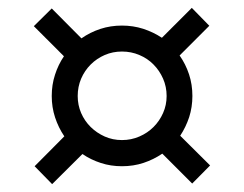

<svg xmlns="http://www.w3.org/2000/svg" viewBox="-20 -580 620 488"><path d="M177.5 -336C177.5 -351.7 180.4 -366.3 186.2 -380C192.1 -393.7 200.2 -405.7 210.5 -416C220.8 -426.3 232.8 -434.4 246.2 -440.2C259.8 -446.1 274.3 -449 290 -449C305.7 -449 320.4 -446.1 334.2 -440.2C348.1 -434.4 360.1 -426.3 370.2 -416C380.4 -405.7 388.5 -393.7 394.5 -380C400.5 -366.3 403.5 -351.7 403.5 -336C403.5 -320.7 400.5 -306.2 394.5 -292.8C388.5 -279.2 380.4 -267.4 370.2 -257.2C360.1 -247.1 348.1 -239 334.2 -233C320.4 -227 305.7 -224 290 -224C274.3 -224 259.8 -227 246.2 -233C232.8 -239 220.8 -247.1 210.5 -257.2C200.2 -267.4 192.1 -279.2 186.2 -292.8C180.4 -306.2 177.5 -320.7 177.5 -336ZM468.5 -113.5 514 -159.5 438 -235C447.7 -249.7 455.2 -265.4 460.8 -282.2C466.2 -299.1 469 -317 469 -336C469 -355.3 466.2 -373.7 460.5 -391C454.8 -408.3 446.8 -424.3 436.5 -439L512 -514.5L467.5 -560L391.5 -484C376.8 -493.7 361 -501.2 344 -506.8C327 -512.2 309 -515 290 -515C270.7 -515 252.3 -512.2 235 -506.5C217.7 -500.8 201.7 -492.8 187 -482.5L111.5 -558.5L66 -513.5L142.5 -437C132.8 -422.7 125.2 -407 119.8 -390C114.2 -373 111.5 -355 111.5 -336C111.5 -317 114.3 -298.8 120 -281.5C125.7 -264.2 133.5 -248.2 143.5 -233.5L68 -157.5L112.5 -112L189.5 -188.5C203.8 -178.8 219.4 -171.2 236.2 -165.8C253.1 -160.2 271 -157.5 290 -157.5C309.3 -157.5 327.6 -160.3 344.8 -166C361.9 -171.7 377.8 -179.5 392.5 -189.5Z"/></svg>

Font: LatoLatin
Style: Regular
Weight: 400
Designer: Lukasz Dziedzic with Adam Twardoch and Botio Nikoltchev
Foundry: tyPoland Lukasz Dziedzic
Version: Version 2.015; 2015-08-06; http://www.latofonts.com/